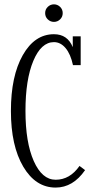

<svg xmlns="http://www.w3.org/2000/svg" viewBox="-20 -846 426 876"><path d="M254.2 -757.6Q242.2 -746.1 226.1 -746.1Q210 -746.1 198 -757.6Q186 -769 186 -786.1Q186 -803.2 198 -814.7Q210 -826.2 226.1 -826.2Q242.2 -826.2 254.2 -814.7Q266.1 -803.2 266.1 -786.1Q266.1 -769 254.2 -757.6ZM342.8 -88.9 368.2 -69.8Q313 9.8 233.9 9.8Q142.6 9.8 86.2 -85.4Q29.8 -180.7 29.8 -339.8Q29.8 -499 84 -594.5Q138.2 -689.9 226.1 -689.9Q288.1 -689.9 312 -630.9V-680.2H348.1V-548.8H313Q302.2 -599.1 279.3 -626.5Q256.3 -653.8 226.1 -653.8Q168 -653.8 132.1 -568.4Q96.2 -482.9 96.2 -339.8Q96.2 -196.8 134 -111.3Q171.9 -25.9 233.9 -25.9Q298.8 -25.9 342.8 -88.9Z"/></svg>

Font: Margherita Light
Style: Regular
Weight: 300
Designer: James Puckett
Foundry: Dunwich Type Founders
Version: Version 1.008;hotconv 1.0.109;makeotfexe 2.5.65596